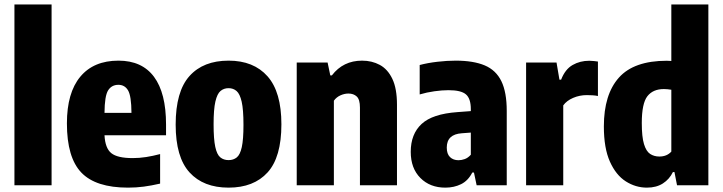

<svg xmlns="http://www.w3.org/2000/svg" viewBox="-20 -828 3230 858"><path d="M44.5 0V-808H210.5V0Z M552 10.5Q408 10.5 343.5 -56.8Q279 -124 279 -276.5Q279 -413.5 338.8 -485.2Q398.5 -557 509.5 -557Q614.5 -557 668.2 -484.8Q722 -412.5 722 -271.5V-223.5H447Q450 -165.5 477.5 -143.5Q505 -121.5 573 -121.5Q602.5 -121.5 633 -126.2Q663.5 -131 695.5 -139.5V-7.5Q656.5 1.5 622.5 6Q588.5 10.5 552 10.5ZM509 -449Q479 -449 463.2 -424.2Q447.5 -399.5 447 -323.5H567.5Q567 -399.5 552.2 -424.2Q537.5 -449 509 -449Z M1001.5 10.5Q889 10.5 827 -57.5Q765 -125.5 765 -271Q765 -419.5 826.8 -488.2Q888.5 -557 1001.5 -557Q1113.5 -557 1175.5 -487Q1237.5 -417 1237.5 -272.5Q1237.5 -125.5 1175.8 -57.5Q1114 10.5 1001.5 10.5ZM1001.5 -112.5Q1023 -112.5 1038 -124.5Q1053 -136.5 1060.5 -170.5Q1068 -204.5 1068 -270.5Q1068 -338.5 1060 -373.5Q1052 -408.5 1037.2 -421.2Q1022.5 -434 1001.5 -434Q980.5 -434 965.5 -421.5Q950.5 -409 942.5 -374.2Q934.5 -339.5 934.5 -273Q934.5 -206 942 -171.5Q949.5 -137 964.5 -124.8Q979.5 -112.5 1001.5 -112.5Z M1306 0V-548.5H1444L1456 -491H1463Q1513.5 -557 1598 -557Q1642 -557 1677.2 -538Q1712.5 -519 1733.2 -475.8Q1754 -432.5 1754 -360V0H1588.5V-347.5Q1588.5 -383.5 1574.2 -396.8Q1560 -410 1537 -410Q1519.5 -410 1501.5 -402Q1483.5 -394 1472 -378V0Z M1970 10.5Q1901.5 10.5 1858.5 -32.8Q1815.5 -76 1815.5 -149.5Q1815.5 -229 1864 -274Q1912.5 -319 2024 -327L2084 -331.5V-340Q2084 -387.5 2062.2 -406.2Q2040.5 -425 1984 -425Q1955.5 -425 1921.5 -420.2Q1887.5 -415.5 1855.5 -406V-537.5Q1891.5 -547 1934.8 -552Q1978 -557 2016.5 -557Q2095.5 -557 2146 -535.8Q2196.5 -514.5 2220.5 -465.2Q2244.5 -416 2244.5 -332.5V0H2110L2098 -57H2090.5Q2072 -20.5 2040.5 -5Q2009 10.5 1970 10.5ZM1976.5 -168.5Q1976.5 -140 1991 -126Q2005.5 -112 2029 -112Q2042.5 -112 2057 -117.2Q2071.5 -122.5 2084 -136.5V-235.5L2044 -232.5Q1976.5 -228 1976.5 -168.5Z M2331 0V-548.5H2467L2480 -472H2487.5Q2505.5 -518.5 2538.8 -537.5Q2572 -556.5 2613.5 -556.5Q2624 -556.5 2634.2 -555.2Q2644.5 -554 2652 -553V-399Q2640.5 -401.5 2627.2 -402.2Q2614 -403 2602.5 -403Q2570 -403 2541 -390.5Q2512 -378 2497 -357V0Z M2871 10.5Q2820.5 10.5 2776.5 -17.5Q2732.5 -45.5 2705.5 -105.8Q2678.5 -166 2678.5 -263Q2678.5 -406 2745.8 -481.2Q2813 -556.5 2960 -556.5Q2969 -556.5 2980 -555.5V-808H3145.5V0H3005.5L2994 -59H2987Q2971.5 -27 2942.2 -8.2Q2913 10.5 2871 10.5ZM2926.5 -128.5Q2960 -128.5 2980 -150.5V-427Q2961 -430 2946.5 -430Q2898 -430 2873 -398Q2848 -366 2848 -278Q2848 -216.5 2857.8 -184.2Q2867.5 -152 2885.2 -140.2Q2903 -128.5 2926.5 -128.5Z"/></svg>

Font: Encode Sans Condensed ExtraBold
Style: Regular
Weight: 800
Width: 3
Designer: Multiple Designers
Foundry: Impallari Type
Version: Version 3.000; ttfautohint (v1.8.3) -l 8 -r 50 -G 200 -x 14 